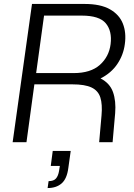

<svg xmlns="http://www.w3.org/2000/svg" viewBox="-20 -720 680 972"><path d="M44 0 142 -700H408Q489 -700 536.5 -673Q584 -646 602 -600.5Q620 -555 612 -497Q605 -442 574 -396Q543 -350 489 -323Q536 -299 552 -254Q568 -209 563 -147L550 0H482L494 -136Q499 -192 488 -226.5Q477 -261 443.5 -277Q410 -293 346 -293H154L114 0ZM163 -350H353Q439 -350 485.5 -391.5Q532 -433 540 -497Q548 -563 515.5 -602Q483 -641 394 -641H203ZM221 232 226 197Q252 197 263.5 183.5Q275 170 279 145L283 120H237L247 44H338L326 130Q319 185 292 208.5Q265 232 221 232Z"/></svg>

Font: Host Grotesk Light
Style: Italic
Weight: 300
Italic angle: -8°
Designer: Doğukan Karapınar based on Poppins by Indian Type Foundry, Jonny Pinhorn
Foundry: Element Type
Version: Version 1.001; ttfautohint (v1.8.4.7-5d5b)